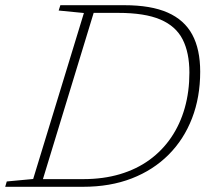

<svg xmlns="http://www.w3.org/2000/svg" viewBox="-47 -718 815 738"><path d="M273 -29.5Q350 -29.5 414 -48.5Q478 -67.5 527.5 -103.5Q577 -139.5 611.2 -190Q645.5 -240.5 663.2 -303.2Q681 -366 681 -439Q681 -515.5 655 -566.5Q629 -617.5 569.2 -643Q509.5 -668.5 407 -668.5H285.5L297.5 -698H431Q533 -698 597.2 -669.8Q661.5 -641.5 692 -585Q722.5 -528.5 722.5 -442.5Q722.5 -344.5 691.2 -263.5Q660 -182.5 601.2 -123.5Q542.5 -64.5 459.5 -32.2Q376.5 0 272 0H83.5L91 -29.5ZM275.5 -668 178.5 -677.5 185 -698H322L109 0H-27L-21 -20.5L80.5 -30Z"/></svg>

Font: Newsreader 9pt ExtraLight
Style: Italic
Weight: 250
Italic angle: -17°
Designer: Hugues Gentile
Foundry: Production Type
Version: Version 1.003